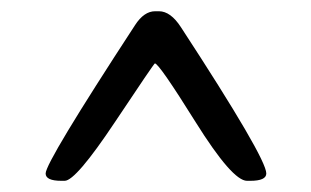

<svg xmlns="http://www.w3.org/2000/svg" viewBox="-20 -694 559 345"><path d="M258.3 -580.1Q256.8 -580.1 186.5 -474.6Q116.2 -369.1 96.2 -369.1H90.3Q62 -369.1 62 -382.3Q62 -402.8 222.7 -648.9Q238.8 -673.8 258.8 -673.8H265.6Q286.6 -673.8 305.2 -645Q458.5 -410.2 458.5 -382.3Q458.5 -369.1 429.7 -369.1H423.8Q397.5 -369.1 331.5 -474.6Q265.6 -580.1 258.3 -580.1Z"/></svg>

Font: Averia Serif Libre
Style: Regular
Weight: 400
Version: Version 1.002